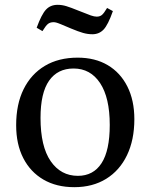

<svg xmlns="http://www.w3.org/2000/svg" viewBox="-20 -762 624 796"><path d="M288 14Q214 14 160 -17.5Q106 -49 76.5 -106.5Q47 -164 47 -243Q47 -330 78 -392.5Q109 -455 166 -489Q223 -523 302 -523Q374 -523 426.5 -492Q479 -461 508 -403.5Q537 -346 537 -268Q537 -182 506.5 -118.5Q476 -55 420 -20.5Q364 14 288 14ZM303 -33Q367 -33 401 -85.5Q435 -138 435 -244Q435 -357 395 -417.5Q355 -478 285 -478Q219 -478 183.5 -427.5Q148 -377 148 -273Q148 -155 190 -94Q232 -33 303 -33ZM363 -620Q344 -620 324.5 -625.5Q305 -631 274 -644Q246 -656 232.5 -661.5Q219 -667 213 -668.5Q207 -670 202 -670Q188 -670 179 -663Q170 -656 156 -633L132 -647Q152 -702 170.5 -722Q189 -742 219 -742Q237 -742 255 -736.5Q273 -731 305 -718Q342 -703 356.5 -698Q371 -693 381 -693Q394 -693 402.5 -700Q411 -707 424 -729L448 -716Q428 -659 409.5 -639.5Q391 -620 363 -620Z"/></svg>

Font: Literata 36pt
Style: Regular
Weight: 400
Designer: Latin by Veronika Burian and Jose Scaglione. Greek by Irene Vlachou. Cyrillic by Vera Evstafieva.
Foundry: TypeTogether
Version: Version 3.002